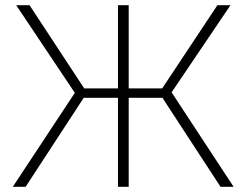

<svg xmlns="http://www.w3.org/2000/svg" viewBox="-20 -714 942 734"><path d="M29 0 266 -359 42 -694H93L302 -376H431V-694H472V-376H600L811 -694H861L636 -361L873 0H823L601 -340H472V0H431V-340H300L78 0Z"/></svg>

Font: Cantarell Light
Style: Regular
Weight: 300
Designer: Dave Crossland, Nikolaus Waxweiler, Florian Fecher, Jacques Le Bailly, Eben Sorkin, Alexei Vanyashin, Alexios Zavras, Em
Version: Version 0.303